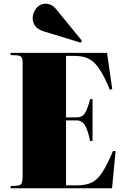

<svg xmlns="http://www.w3.org/2000/svg" viewBox="-20 -1015 668 1035"><path d="M37 0V-12L71 -14Q90 -15 96 -26Q102 -37 102 -70V-673Q102 -698 95.5 -707Q89 -716 66 -717L37 -718V-730H557L585 -535L572 -531Q547 -592 525 -628.5Q503 -665 480.5 -683.5Q458 -702 432 -708Q406 -714 373 -714H336V-382H392Q422 -382 436 -402Q450 -422 466 -480L479 -482V-256L466 -254Q453 -316 437 -341Q421 -366 393 -366H336V-16H396Q441 -16 472 -30Q503 -44 530 -84Q557 -124 589 -201H603L584 0ZM415 -785 219 -845Q183 -856 169.5 -875Q156 -894 156 -916Q156 -944 175 -969.5Q194 -995 228 -995Q241 -995 255 -988.5Q269 -982 283 -965L422 -795Z"/></svg>

Font: Display Black
Style: Regular
Weight: 900
Designer: Latin by Veronika Burian and Jose Scaglione. Greek by Irene Vlachou. Cyrillic by Vera Evstafieva.
Foundry: TypeTogether
Version: Version 3.002